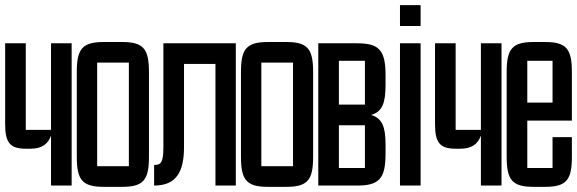

<svg xmlns="http://www.w3.org/2000/svg" viewBox="-20 -720 2239 745"><path d="M178 -552V-216H80V-552H0V-238C0 -168 18 -143 79 -143H99C143 -143 167 -162 178 -194V0H258V-552Z M454 5C536 5 558 -21 558 -111V-441C558 -531 536 -557 454 -557H383C300 -557 278 -531 278 -441V-111C278 -21 300 5 383 5ZM357 -477H480V-75H357Z M578 0C664 0 694 -53 694 -150V-472H816V0H895V-552H614V-150C614 -88 604 -80 578 -80Z M1091 5C1173 5 1195 -21 1195 -111V-441C1195 -531 1173 -557 1091 -557H1020C937 -557 915 -531 915 -441V-111C915 -21 937 5 1020 5ZM994 -477H1117V-75H994Z M1366 0C1452 0 1476 -28 1476 -124V-159C1476 -228 1463 -261 1420 -274C1463 -286 1476 -320 1476 -390V-428C1476 -524 1452 -552 1366 -552H1215V0ZM1295 -484H1396V-314H1295ZM1295 -234H1396V-68H1295Z M1532 -619H1612V-700H1532ZM1612 -552H1532V0H1612Z M1846 -552V-216H1748V-552H1668V-238C1668 -168 1686 -143 1747 -143H1767C1811 -143 1835 -162 1846 -194V0H1926V-552Z M2095 5C2177 5 2199 -21 2199 -111V-188H2124V-68H2026V-252H2199V-441C2199 -531 2177 -557 2095 -557H2051C1968 -557 1946 -531 1946 -441V-111C1946 -21 1968 5 2051 5ZM2026 -484H2124V-322H2026Z"/></svg>

Font: Queering
Style: Regular
Weight: 400
Designer: Adam Naccarato
Foundry: adamnac
Version: Version 2.000;hotconv 1.0.109;makeotfexe 2.5.65596